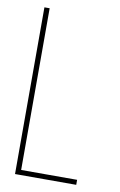

<svg xmlns="http://www.w3.org/2000/svg" viewBox="-81 -747 496 794"><g transform="rotate(10 166.5 -350.0)"><path d="M297 0H40V-700H62V-21H297Z"/></g></svg>

Font: TypoPRO Bebas Neue
Style: Regular
Weight: 300
Designer: Ryoichi Tsunekawa
Foundry: Ryoichi Tsunekawa
Version: Version 001.003